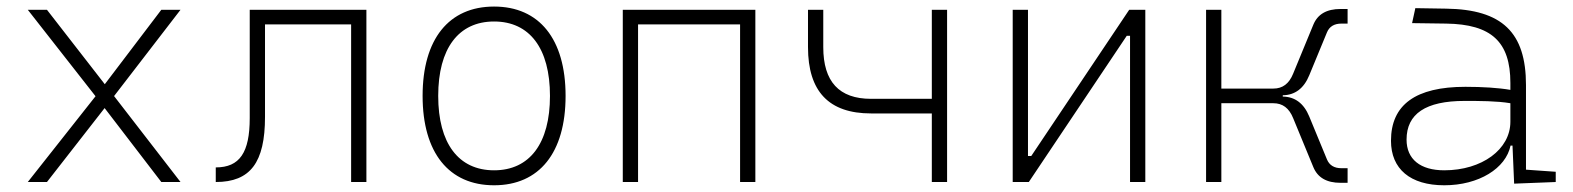

<svg xmlns="http://www.w3.org/2000/svg" viewBox="-20 -547 4728 577"><path d="M63.5 0H121.1L294.4 -222.2L464.8 0H522.5L322.8 -258.3L522.5 -517.6H464.8L294.9 -293.9L121.1 -517.6H63.5L267.1 -257.8Z M628.4 0C732.4 0 776.4 -58.6 776.4 -195.8V-473.6H1035.2V0H1081.1V-517.6H730.5V-192.4C730.5 -88.4 700.2 -43.9 628.4 -43.9Z M1464.8 9.8C1600.6 9.8 1679.7 -87.9 1679.7 -258.8C1679.7 -429.7 1600.6 -527.3 1464.8 -527.3C1329.1 -527.3 1250 -429.7 1250 -258.8C1250 -87.9 1329.1 9.8 1464.8 9.8ZM1464.8 -35.2C1357.9 -35.2 1296.9 -116.2 1296.9 -258.8C1296.9 -401.4 1357.9 -482.4 1464.8 -482.4C1571.8 -482.4 1632.8 -401.4 1632.8 -258.8C1632.8 -116.2 1571.8 -35.2 1464.8 -35.2Z M2204.1 0H2250V-517.6H1851.6V0H1897.5V-473.6H2204.1Z M2597.7 -206.1H2780.3V0H2826.2V-517.6H2780.3V-250H2597.7C2501.5 -250 2454.1 -301.8 2454.1 -405.3V-517.6H2408.2V-405.3C2408.2 -272.5 2470.7 -206.1 2597.7 -206.1Z M3023.4 0H3071.8L3366.2 -439.5H3376V0H3421.9V-517.6H3373.5L3079.1 -78.1H3069.3V-517.6H3023.4Z M3604.5 0H3650.4V-236.8H3806.6C3834.5 -236.8 3854 -222.2 3866.2 -191.9L3926.8 -44.9C3939.9 -13.2 3966.8 2.4 4008.8 2.4H4029.8V-41.5H4011.2C3989.7 -41.5 3975.1 -50.3 3967.8 -67.9L3914.6 -196.8C3898.4 -236.3 3871.6 -256.3 3835 -256.8V-260.7C3871.6 -261.2 3898.4 -281.2 3914.6 -320.8L3967.8 -449.7C3975.1 -467.3 3989.7 -476.1 4011.2 -476.1H4029.8V-520H4008.8C3966.8 -520 3939.9 -504.4 3926.8 -472.7L3866.2 -325.7C3854 -295.4 3834.5 -280.8 3806.6 -280.8H3650.4V-517.6H3604.5Z M4530.3 4.9 4655.3 0V-30.8L4565.9 -37.1V-291.5C4565.9 -449.7 4494.1 -518.6 4326.2 -521L4233.4 -522.5L4223.6 -477.5L4326.2 -476.1C4461.4 -474.1 4519 -421.9 4519 -297.9V-276.9C4482.9 -283.2 4434.6 -286.1 4383.8 -286.1C4234.4 -286.1 4160.2 -232.4 4160.2 -124C4160.2 -39.1 4218.3 9.8 4320.3 9.8C4424.3 9.8 4505.4 -41 4519.5 -109.4H4525.4ZM4519 -236.8V-181.2C4519 -98.1 4433.6 -35.2 4320.3 -35.2C4248.5 -35.2 4207 -68.4 4207 -127.4C4207 -205.1 4264.6 -243.7 4381.3 -243.7C4425.8 -243.7 4478 -243.7 4519 -236.8Z"/></svg>

Font: Cascadia Mono PL ExtraLight
Style: Regular
Weight: 200
Monospace: yes
Designer: Aaron Bell
Foundry: Saja Typeworks
Version: Version 2404.023